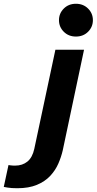

<svg xmlns="http://www.w3.org/2000/svg" viewBox="-140 -794 513 1019"><path d="M263 -600Q224 -600 198.5 -625.5Q173 -651 173 -687Q173 -723 198.5 -748.5Q224 -774 263 -774Q302 -774 327.5 -748.5Q353 -723 353 -687Q353 -651 327.5 -625.5Q302 -600 263 -600ZM-48 205Q-80 205 -100 201.5Q-120 198 -120 198L-95 82Q-95 82 -84.5 83.5Q-74 85 -60 85Q-21 85 5.5 63.5Q32 42 42 -4L154 -530H306L193 4Q185 39 169.5 74.5Q154 110 126.5 139.5Q99 169 56 187Q13 205 -48 205Z"/></svg>

Font: Be Vietnam Pro
Style: Bold Italic
Weight: 700
Italic angle: -12°
Designer: Lam Bao, Tony Le, Vietanh Nguyen
Foundry: Yellow Type Foundry
Version: Version 1.002; ttfautohint (v1.8.3)